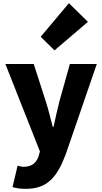

<svg xmlns="http://www.w3.org/2000/svg" viewBox="-20 -973 644 1212"><path d="M324 -655 535 -835 415 -953 237 -741ZM143 219C278 219 340 147 395 1L591 -569H421L355 -333C342 -279 329 -226 318 -172H313C298 -228 286 -281 269 -333L193 -569H14L232 -17L224 12C211 52 183 80 129 80C116 80 101 75 91 73L59 208C83 215 106 219 143 219Z"/></svg>

Font: Noto Sans JP Black
Style: Regular
Weight: 900
Designer: Ryoko NISHIZUKA  (kana, bopomofo & ideographs); Paul D. Hunt (Latin, Greek & Cyrillic); Sandoll Communications , Soo-you
Foundry: Adobe
Version: Version 2.002;hotconv 1.0.116;makeotfexe 2.5.65601